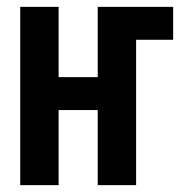

<svg xmlns="http://www.w3.org/2000/svg" viewBox="-20 -540 540 560"><path d="M39 0V-520H151V-315H265V-520H485V-424H377V0H265V-219H151V0Z"/></svg>

Font: Iosevka Curly
Style: Bold
Weight: 700
Monospace: yes
Designer: Belleve Invis
Foundry: Belleve Invis
Version: Version 22.1.2; ttfautohint (v1.8.4)